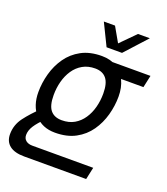

<svg xmlns="http://www.w3.org/2000/svg" viewBox="-182 -840 955 1098"><g transform="rotate(20 295.5 -290.5)"><path d="M213 -38Q134 -38 89.5 -90Q45 -142 45 -224Q45 -280 60.5 -336.5Q76 -393 108.5 -439.5Q141 -486 192.5 -514Q244 -542 317 -542Q370 -542 407.5 -518.5Q445 -495 465 -453Q485 -411 485 -356Q485 -300 469.5 -243.5Q454 -187 421.5 -140.5Q389 -94 337.5 -66Q286 -38 213 -38ZM225 -118Q269 -118 301 -136.5Q333 -155 354.5 -187Q376 -219 386.5 -259Q397 -299 397 -342Q397 -405 373.5 -433.5Q350 -462 305 -462Q262 -462 229.5 -443.5Q197 -425 175.5 -393Q154 -361 143.5 -321Q133 -281 133 -238Q133 -174 156.5 -146Q180 -118 225 -118ZM385 -456 361 -530H616L600 -456ZM95 150Q36 150 5.5 126Q-25 102 -25 57Q-25 1 9.5 -45Q44 -91 96 -140L142 -96Q99 -54 81 -25.5Q63 3 63 30Q63 52 78 64Q93 76 117 76H488L472 150ZM539 -731 418 -598H324L259 -731H327L384 -631H368L467 -731Z"/></g></svg>

Font: Geist Mono
Style: Italic
Weight: 400
Italic angle: -12°
Monospace: yes
Designer: Basement.studio, Andrés Briganti, Mateo Zaragoza
Foundry: Basement.studio, Vercel, Andrés Briganti, Guido Ferreyra, Mateo Zaragoza
Version: Version 1.500